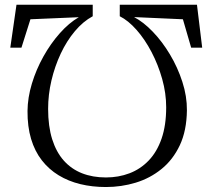

<svg xmlns="http://www.w3.org/2000/svg" viewBox="-20 -772 876 792"><path d="M792.5 -752.5 814 -575.5H768.5L734.5 -692.5L533 -701.5Q571.5 -681.5 610.2 -641.2Q649 -601 681 -547.5Q713 -494 732.2 -434.5Q751.5 -375 751 -317Q750 -233 721.8 -173Q693.5 -113 646.2 -74.8Q599 -36.5 539.8 -18.5Q480.5 -0.5 417 -0.5Q360.5 -0.5 311.2 -12.5Q262 -24.5 221.8 -49Q181.5 -73.5 152.5 -110.8Q123.5 -148 108.2 -199Q93 -250 93.5 -314.5Q94 -369 111.5 -427Q129 -485 159 -538.8Q189 -592.5 226.8 -635Q264.5 -677.5 305 -701L105.5 -692.5L68.5 -575.5H22.5L48 -752.5H362.5V-705Q322.5 -683.5 288.8 -643.2Q255 -603 230.5 -550.8Q206 -498.5 192.2 -440Q178.5 -381.5 178.5 -323Q178.5 -251 195.2 -197.8Q212 -144.5 243.2 -109.5Q274.5 -74.5 318.5 -57.2Q362.5 -40 417 -40Q469 -40 514.2 -57.2Q559.5 -74.5 593.5 -110Q627.5 -145.5 646.5 -200.2Q665.5 -255 665.5 -329.5Q665.5 -387.5 649 -446.2Q632.5 -505 605 -557.5Q577.5 -610 543.2 -648.8Q509 -687.5 474 -705V-752.5Z"/></svg>

Font: Merriweather 60pt Light
Style: Regular
Weight: 300
Version: Version 2.100